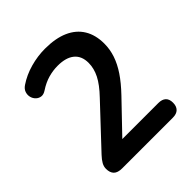

<svg xmlns="http://www.w3.org/2000/svg" viewBox="-193 -851 986 986"><g transform="rotate(-45 300.0 -357.5)"><path d="M133 0Q101 0 86.5 -14.5Q72 -29 72 -57Q72 -74 81 -90Q90 -106 107 -124L308 -338Q354 -386 374 -425.5Q394 -465 394 -505Q394 -555 362.5 -581Q331 -607 271 -607Q237 -607 203 -597.5Q169 -588 134 -565Q116 -553 100.5 -555Q85 -557 73.5 -568Q62 -579 58 -595Q54 -611 59.5 -627.5Q65 -644 83 -656Q126 -685 179.5 -700Q233 -715 287 -715Q363 -715 415 -692Q467 -669 494 -625Q521 -581 521 -518Q521 -476 507.5 -436Q494 -396 466.5 -355Q439 -314 395 -268L207 -72V-106H501Q528 -106 542 -93Q556 -80 556 -54Q556 -28 542 -14Q528 0 501 0Z"/></g></svg>

Font: Nunito ExtraLight
Style: Bold
Weight: 700
Version: Version 3.602